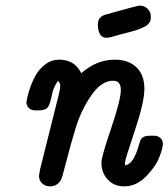

<svg xmlns="http://www.w3.org/2000/svg" viewBox="-20 -661 601 685"><path d="M74.2 -295.9Q74.2 -297.9 77.1 -312Q80.1 -326.2 88.1 -349.6Q96.2 -373 108.6 -394.5Q121.1 -416 142.6 -432.1Q164.1 -448.2 190.9 -448.2Q246.1 -448.2 270 -399.9Q324.2 -447.8 389.2 -448.2Q438 -448.2 466.6 -421.1Q495.1 -394 495.1 -344.2Q495.1 -296.4 460.4 -193.1Q425.8 -89.8 425.8 -81.1Q425.8 -74.2 426.8 -70.8Q443.8 -74.7 454.8 -92.8Q465.8 -110.8 472.9 -135Q480 -159.2 481.9 -162.1Q489.7 -177.2 515.1 -176.8H529.8Q543.9 -176.8 552.5 -168.5Q561 -160.2 561 -147.9Q561 -131.8 547.6 -98.4Q534.2 -64.9 500 -30.5Q465.8 3.9 422.9 3.9Q386.7 3.9 364.3 -20.5Q341.8 -44.9 341.8 -81.1Q341.8 -101.1 376.5 -203.1Q411.1 -305.2 411.1 -339.8Q411.1 -373 383.8 -373Q341.8 -373 305.9 -321Q270 -269 251 -207.5Q231.9 -146 216.6 -85Q201.2 -23.9 196.8 -18.1Q183.6 3.9 158.2 3.9Q142.1 3.9 130.6 -6.6Q119.1 -17.1 119.1 -34.2Q119.1 -37.1 123 -57.1L189 -320.8Q194.8 -342.8 194.8 -355Q194.8 -364.7 187 -373Q169.9 -349.1 164.6 -320.1Q159.2 -291 151.1 -279.1Q143.1 -267.1 116.2 -267.1H108.9Q90.8 -267.1 82.5 -275.9Q74.2 -284.7 74.2 -295.9ZM329.1 -575.2Q329.1 -602.1 359.9 -609.9Q468.8 -640.6 479 -641.1Q494.1 -641.1 506.1 -630.1Q518.1 -619.1 518.1 -602.1Q518.1 -595.2 517.1 -589.6Q516.1 -584 512.5 -579.6Q508.8 -575.2 504.9 -571.5Q501 -567.9 493.4 -564.5Q485.8 -561 479 -558.1Q472.2 -555.2 460.2 -551.5Q448.2 -547.9 437.5 -545.4Q426.8 -543 409.4 -538.1Q392.1 -533.2 377 -528.8Q361.8 -525.9 360.8 -525.9Q329.1 -526.4 329.1 -575.2Z"/></svg>

Font: CMU Typewriter Text
Style: BoldItalic
Weight: 700
Italic angle: -14.04°
Version: Version 0.7.0